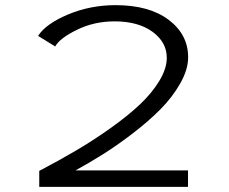

<svg xmlns="http://www.w3.org/2000/svg" viewBox="-20 -726 890 746"><path d="M711 -503.5Q711 -456 680.5 -402.2Q650 -348.5 604 -302Q558 -255.5 496.8 -208.5Q435.5 -161.5 381.5 -127.5Q327.5 -93.5 273.5 -64H710.5V0H132.5V-62Q211 -103 278.2 -142.8Q345.5 -182.5 411.8 -229.8Q478 -277 524.2 -320.8Q570.5 -364.5 599.2 -412Q628 -459.5 628 -501.5Q628 -562 572.5 -602.5Q517 -643 425 -643Q345.5 -643 278.5 -610Q211.5 -577 194.5 -545.5L128 -586.5Q158 -633.5 244.5 -669.8Q331 -706 429 -706Q559.5 -706 635.2 -649Q711 -592 711 -503.5Z"/></svg>

Font: League Mono Wide Light
Style: Regular
Weight: 300
Width: 8
Designer: Tyler Finck
Foundry: The League of Moveable Type / Tyler Finck
Version: Version 2.210